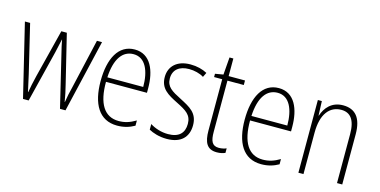

<svg xmlns="http://www.w3.org/2000/svg" viewBox="-68 -998 2668 1349"><g transform="rotate(15 1266.5 -323.5)"><path d="M318 -375 408 0H448L572 -529H535L452 -167C441 -123 436 -101 429 -56H427C421 -95 412 -136 402 -176L316 -529H276L188 -180C176 -133 167 -86 162 -56H160C152 -93 144 -131 133 -178L49 -529H11L139 0H180L273 -375C281 -408 288 -442 295 -474H296C302 -442 309 -410 318 -375Z M809 -539C691 -539 633 -427 633 -263C633 -98 693 10 825 10C874 10 914 -2 951 -23V-61C907 -35 871 -24 827 -24C723 -24 670 -110 671 -267H969V-300C969 -428 924 -539 809 -539ZM809 -505C896 -505 933 -415 933 -300H672C679 -437 730 -505 809 -505Z M1341 -130C1341 -220 1282 -249 1209 -287C1138 -323 1098 -346 1098 -407C1098 -471 1143 -505 1213 -505C1251 -505 1292 -495 1320 -477L1336 -510C1303 -528 1261 -539 1214 -539C1115 -539 1061 -484 1061 -407C1061 -323 1117 -292 1193 -254C1262 -219 1303 -196 1303 -130C1303 -64 1266 -25 1186 -25C1138 -25 1091 -40 1055 -63V-22C1084 -6 1130 10 1186 10C1289 10 1341 -44 1341 -130Z M1556 -24C1507 -24 1493 -57 1493 -124V-496H1612V-529H1493V-657H1465L1455 -530L1396 -520V-496H1455V-124C1455 -36 1479 10 1550 10C1576 10 1595 5 1611 -2V-35C1597 -29 1577 -24 1556 -24Z M1857 -539C1739 -539 1681 -427 1681 -263C1681 -98 1741 10 1873 10C1922 10 1962 -2 1999 -23V-61C1955 -35 1919 -24 1875 -24C1771 -24 1718 -110 1719 -267H2017V-300C2017 -428 1972 -539 1857 -539ZM1857 -505C1944 -505 1981 -415 1981 -300H1720C1727 -437 1778 -505 1857 -505Z M2324 -539C2241 -539 2196 -484 2177 -425H2175L2171 -529H2142V0H2179V-302C2179 -439 2237 -505 2320 -505C2385 -505 2423 -461 2423 -356V0H2461V-365C2461 -485 2412 -539 2324 -539Z"/></g></svg>

Font: Noto Sans Sinhala UI Condensed ExtraLight
Style: Regular
Weight: 200
Width: 3
Designer: Jelle Bosma - Monotype Design Team
Foundry: Monotype Imaging Inc.
Version: Version 2.006